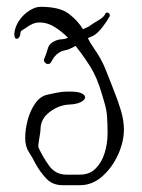

<svg xmlns="http://www.w3.org/2000/svg" viewBox="-20 -560 417 564"><path d="M164 -16Q135 -16 117 -34.5Q99 -53 85 -78Q75 -98 64.5 -114Q54 -130 54 -155Q54 -180 61.5 -208Q69 -236 84 -257Q99 -278 120 -282Q151 -289 161.5 -290Q172 -291 185 -291Q209 -291 219.5 -286Q230 -281 230 -274Q230 -267 218 -260.5Q206 -254 185 -253Q154 -252 126.5 -231.5Q99 -211 99 -180Q99 -175 97 -163.5Q95 -152 93.5 -141.5Q92 -131 93 -127Q105 -100 124 -73.5Q143 -47 175 -47H215Q243 -47 261 -65Q279 -83 287.5 -111Q296 -139 296 -167Q296 -196 294.5 -217.5Q293 -239 286 -261Q278 -289 271.5 -308Q265 -327 256 -345Q247 -363 231 -386Q225 -395 217.5 -405Q210 -415 202 -425Q194 -421 186 -417Q178 -413 170 -412Q160 -410 153 -405Q140 -397 131 -379Q128 -372 121 -372Q115 -372 111 -377.5Q107 -383 111 -390Q117 -404 120.5 -417.5Q124 -431 138 -438Q149 -444 160 -444.5Q171 -445 179 -449H180Q161 -468 140 -481Q119 -494 97 -494Q85 -494 75 -489.5Q65 -485 56 -478Q51 -475 45.5 -471.5Q40 -468 40 -463Q40 -456 36.5 -451Q33 -446 29 -446Q22 -446 22 -461Q24 -482 36.5 -500Q49 -518 66.5 -529Q84 -540 99 -540Q155 -540 181.5 -520Q208 -500 224 -474Q229 -477 234.5 -479Q240 -481 242 -483Q253 -491 268.5 -500Q284 -509 288 -517Q290 -523 295 -523Q299 -523 301.5 -519Q304 -515 301 -510Q295 -499 281.5 -481Q268 -463 254 -455L238 -448Q242 -440 246.5 -432.5Q251 -425 256 -418Q279 -386 293 -349Q302 -325 314 -295.5Q326 -266 335 -236Q344 -206 344 -180Q344 -143 326.5 -105Q309 -67 280 -41.5Q251 -16 215 -16Z"/></svg>

Font: Ruge Boogie
Style: Regular
Weight: 400
Designer: Robert E. Leuschke
Foundry: Robert E. Leuschke
Version: Version 1.010; ttfautohint (v1.8.3)